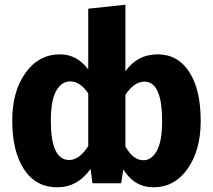

<svg xmlns="http://www.w3.org/2000/svg" viewBox="-20 -779 905 816"><path d="M833 -265Q833 -141 777.5 -62Q722 17 632 17Q551 17 504 -59L495 0H373L365 -61Q309 17 224 17Q132 17 82 -59.5Q32 -136 32 -267Q32 -391 88.5 -469.5Q145 -548 235 -548Q307 -548 355 -484V-742L513 -759V-476Q564 -548 650 -548Q736 -548 784.5 -473Q833 -398 833 -265ZM274 -99Q317 -99 355 -158V-382Q321 -433 278 -433Q241 -433 218.5 -392Q196 -351 196 -266Q196 -99 274 -99ZM590 -98Q624 -98 646.5 -138Q669 -178 669 -265Q669 -432 594 -432Q550 -432 513 -376V-157Q545 -98 590 -98Z"/></svg>

Font: FiraGO
Style: Bold
Weight: 700
Designer: bBox Type
Foundry: bBox Type GmbH
Version: Version 1.001;PS 001.001;hotconv 1.0.88;makeotf.lib2.5.64775